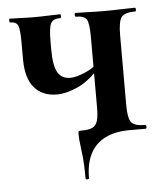

<svg xmlns="http://www.w3.org/2000/svg" viewBox="-44 -426 527 610"><g transform="rotate(-5 219.5 -121.0)"><path d="M205 140Q205 100 202.5 74.5Q200 49 197.5 31.5Q195 14 195 0Q195 -9 196.5 -10.5Q198 -12 207 -12Q228 -12 240 -17.5Q252 -23 256.5 -38Q261 -53 261 -81V-305Q261 -349 253.5 -361.5Q246 -374 219 -374Q216 -374 216 -380Q216 -386 219 -386Q237 -386 260.5 -385Q284 -384 309 -384Q336 -384 362 -385Q388 -386 408 -386Q411 -386 411 -380Q411 -374 408 -374Q374 -374 364 -360Q354 -346 354 -303V-81Q354 -38 364.5 -25Q375 -12 409 -12Q412 -12 412 -6Q412 0 409 0H357Q311 0 279.5 16Q248 32 232 63Q216 94 216 140Q216 144 210.5 144Q205 144 205 140ZM138 -133Q92 -133 66 -163Q40 -193 40 -254V-305Q40 -349 34.5 -361.5Q29 -374 9 -374Q7 -374 7 -380Q7 -386 9 -386Q26 -386 46 -385Q66 -384 88 -384Q110 -384 131.5 -385Q153 -386 170 -386Q172 -386 172 -380Q172 -374 170 -374Q146 -374 139 -360Q132 -346 132 -303Q132 -295 132 -288.5Q132 -282 132 -276Q132 -226 144.5 -204Q157 -182 185 -182Q203 -182 231.5 -194Q260 -206 278 -225L283 -213Q243 -167 205.5 -150Q168 -133 138 -133Z"/></g></svg>

Font: Cormorant Garamond Light
Style: Regular
Weight: 300
Designer: Christian Thalmann (Catharsis Fonts)
Foundry: Catharsis Fonts
Version: Version 4.001